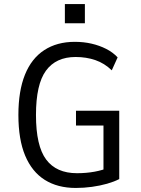

<svg xmlns="http://www.w3.org/2000/svg" viewBox="-20 -921 696 950"><path d="M355 9Q265 9 201.5 -31Q138 -71 104.5 -151Q71 -231 71 -352Q71 -471 103.5 -551.5Q136 -632 199 -673Q262 -714 350 -714Q394 -714 433 -705Q472 -696 505.5 -679Q539 -662 562 -637L533 -573Q497 -608 452 -623.5Q407 -639 354 -639Q257 -639 207.5 -571.5Q158 -504 158 -352Q158 -199 208.5 -131.5Q259 -64 361 -64Q407 -64 448 -71.5Q489 -79 524 -94L492 -54V-300H356V-373H570V-35Q545 -22 510 -12Q475 -2 435 3.5Q395 9 355 9ZM301 -806V-901H400V-806Z"/></svg>

Font: Nunito Sans 7pt Condensed
Style: Regular
Weight: 400
Width: 3
Designer: Vernon Adams
Foundry: Vernon Adams
Version: Version 3.101;gftools[0.9.27]